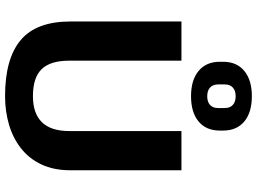

<svg xmlns="http://www.w3.org/2000/svg" viewBox="-150 -872 1034 773"><g transform="rotate(90 366.5 -486.0)"><path d="M367.2 10.1Q216.9 10.1 141.9 -52.8Q67 -115.7 67 -253.2V-700H224.8V-248Q224.8 -172.2 259 -137.1Q293.3 -102.1 367.2 -102.1Q508.1 -102.1 508.1 -248V-700H666V-253.2Q666 -185.9 642.7 -136.5Q619.5 -87.1 578.2 -54.5Q536.9 -21.9 482.9 -5.9Q428.8 10.1 367.2 10.1ZM367.7 -738.6Q302.3 -738.6 265.7 -769.4Q229.2 -800.1 229.2 -854.4V-867.8Q229.2 -922.6 266 -953Q302.8 -983.5 367.7 -983.5Q433.1 -983.5 469.7 -953Q506.2 -922.6 506.2 -867.8V-854.4Q506.2 -799.5 469.7 -769.1Q433.1 -738.6 367.7 -738.6ZM367.7 -803.8Q391.1 -803.8 403.3 -815.3Q415.5 -826.8 415.5 -847.7V-874.5Q415.5 -895.4 403 -906.8Q390.6 -918.3 367.7 -918.3Q345.3 -918.3 332.9 -906.8Q320.4 -895.4 320.4 -874.5V-847.7Q320.4 -826.8 332.9 -815.3Q345.3 -803.8 367.7 -803.8Z"/></g></svg>

Font: Pathway Extreme 8pt Thin
Style: Regular
Weight: 100
Designer: Eduardo Rodriguez Tunni
Foundry: Eduardo Rodriguez Tunni
Version: Version 1.000